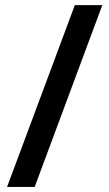

<svg xmlns="http://www.w3.org/2000/svg" viewBox="-20 -734 430 754"><path d="M381.8 -713.9 116.2 0H7.8L273.9 -713.9Z"/></svg>

Font: f1_31487          
Style: Regular
Weight: 600
Foundry: Ascender Corporation
Version: Version 1.10